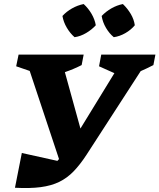

<svg xmlns="http://www.w3.org/2000/svg" viewBox="-20 -925 789 950"><path d="M54 4 88 -168 264 -129Q268 -134 272 -138L127 -574L60 -597L72 -655H394L384 -603Q345 -583 301 -568L378 -289L546 -563L470 -597L481 -655H749L739 -603Q704 -585 676 -573L408 -159Q376 -110 344 -77Q312 -44 273 -25Q234 -6 181 1Q128 8 54 4ZM394 -905Q417 -884 433 -856.5Q449 -829 454 -800Q434 -778 406 -761.5Q378 -745 349 -741Q327 -760 310.5 -788Q294 -816 289 -846Q309 -868 336.5 -883.5Q364 -899 394 -905ZM588 -905Q611 -883 627 -856Q643 -829 647 -800Q628 -777 600 -761Q572 -745 543 -741Q521 -759 504.5 -787Q488 -815 483 -846Q504 -868 531 -883.5Q558 -899 588 -905Z"/></svg>

Font: Piazzolla SC
Style: Bold Italic
Weight: 700
Italic angle: -11.3°
Designer: Juan Pablo del Peral
Foundry: Huerta Tipografica
Version: Version 1.330